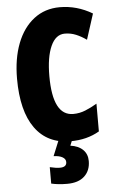

<svg xmlns="http://www.w3.org/2000/svg" viewBox="-63 -832 632 1048"><g transform="rotate(-5 253.5 -308.0)"><path d="M320 -644Q270 -644 243 -584Q216 -524 216 -420Q216 -203 328 -203Q363 -203 395 -216Q427 -229 459 -248V-96Q391 -56 301 -56Q174 -56 106.5 -150Q39 -244 39 -421Q39 -531 71 -614Q103 -697 163 -743.5Q223 -790 305 -790Q399 -790 483 -740L438 -600Q410 -620 381 -632Q352 -644 320 -644ZM390 60Q390 112 357 143Q324 174 262 174Q213 174 175 165V75Q192 79 205.5 81Q219 83 230 83Q267 83 267 55Q267 38 249.5 28Q232 18 201 17L235 -66H311L297 -32Q341 -26 365.5 -2Q390 22 390 60Z"/></g></svg>

Font: Noto Sans Malayalam UI ExtraCondensed Black
Style: Regular
Weight: 900
Width: 2
Designer: Jelle Bosma - Monotype Design Team
Foundry: Monotype Imaging Inc.
Version: Version 2.104; ttfautohint (v1.8.4.7-5d5b)